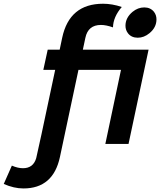

<svg xmlns="http://www.w3.org/2000/svg" viewBox="-164 -782 874 1043"><path d="M584.5 -577.1Q550.3 -577.1 531.7 -600.6Q517.6 -618.7 517.6 -642.1Q517.6 -685.5 556.2 -717.8Q585.4 -741.7 619.6 -741.7Q653.3 -741.7 672.4 -717.8Q686 -700.2 686 -676.8Q686 -632.8 647.9 -601.6Q618.2 -577.1 584.5 -577.1ZM-36.6 241.7Q-88.4 241.7 -143.6 217.3L-99.6 117.7Q-67.4 131.8 -39.1 131.8Q16.6 131.8 32.7 77.1Q38.6 57.1 135.7 -402.3H71.3L95.2 -512.2H160.2L173.8 -576.7Q212.9 -761.7 396 -761.7Q445.3 -761.7 497.6 -744.1Q451.2 -690.4 449.7 -633.3Q412.1 -646.5 384.3 -646.5Q314.5 -646.5 299.8 -576.7L286.1 -512.2H643.1L534.2 0H408.2L493.2 -402.3H262.2L161.6 70.8Q125 241.7 -36.6 241.7Z"/></svg>

Font: Cadman
Style: Bold Italic
Weight: 700
Italic angle: -12°
Designer: Paul James MIller
Foundry: High-Logic / Made with FontCreator
Version: Version 2.114;March 28, 2021;FontCreator 13.0.0.2683 64-bit